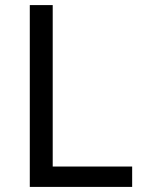

<svg xmlns="http://www.w3.org/2000/svg" viewBox="-20 -734 564 754"><path d="M97 0V-714H187V-80H499V0Z"/></svg>

Font: Noto Sans Tangsa
Style: Regular
Weight: 400
Designer: David Williams
Foundry: Google LLC
Version: Version 1.504